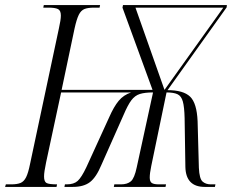

<svg xmlns="http://www.w3.org/2000/svg" viewBox="-41 -734 919 754"><path d="M-21 0 -18 -10H3Q26 -10 39.5 -15.5Q53 -21 61.5 -38Q70 -55 77 -90L190 -621Q198 -656 198 -673Q198 -693 186.5 -698.5Q175 -704 150 -704H129L131 -714H352L350 -704H328Q304 -704 290.5 -698.5Q277 -693 268.5 -676Q260 -659 252 -623L201 -381H558L440 -704L442 -714H850L849 -705L617 -380Q679 -380 705.5 -354.5Q732 -329 735 -258L740 -75Q742 -32 754.5 -21Q767 -10 787 -10H805L803 0H763Q689 0 687 -78L684 -270Q683 -314 677 -335.5Q671 -357 656 -364Q641 -371 613 -371L553 -82Q547 -53 547 -37Q547 -21 555 -15.5Q563 -10 583 -10H611L609 0H406L408 -10H434Q459 -10 473 -22Q487 -34 496 -77L560 -371Q528 -371 508.5 -365Q489 -359 475 -340.5Q461 -322 444 -282L357 -86Q337 -38 312.5 -19Q288 0 245 0H212L214 -10H221Q249 -10 264 -23.5Q279 -37 298 -77L388 -274Q406 -315 425 -338Q444 -361 474 -371H199L140 -96Q136 -77 134 -63.5Q132 -50 132 -41Q132 -21 141.5 -15.5Q151 -10 183 -10L181 0ZM605 -381 836 -704H491Z"/></svg>

Font: Noto Serif Display ExtraCondensed Light
Style: Italic
Weight: 300
Width: 2
Italic angle: -12°
Designer: Monotype Design Team
Foundry: Monotype Imaging Inc.
Version: Version 2.009